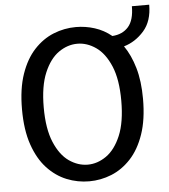

<svg xmlns="http://www.w3.org/2000/svg" viewBox="-55 -829 782 889"><g transform="rotate(-5 336.0 -385.0)"><path d="M324 11Q270 11 219.8 -9.2Q169.5 -29.5 129.5 -72.5Q89.5 -115.5 66 -183.8Q42.5 -252 42.5 -348Q42.5 -443.5 66 -511.5Q89.5 -579.5 129.5 -622.5Q169.5 -665.5 219.8 -685.8Q270 -706 324 -706Q368.5 -706 411 -692.5Q453.5 -679 489 -650Q536.5 -653 563.8 -684Q591 -715 591 -779.5H671.5Q671.5 -703 631.8 -658Q592 -613 538.5 -597.5Q569 -554 587 -492.2Q605 -430.5 605 -348Q605 -252 581.5 -183.8Q558 -115.5 518 -72.5Q478 -29.5 427.8 -9.2Q377.5 11 324 11ZM324 -66.5Q369 -66.5 410.2 -95.2Q451.5 -124 477.8 -186.2Q504 -248.5 504 -348Q504 -447 477.8 -509Q451.5 -571 410.2 -599.8Q369 -628.5 324 -628.5Q278.5 -628.5 237.2 -599.8Q196 -571 169.8 -509Q143.5 -447 143.5 -348Q143.5 -248.5 169.8 -186.2Q196 -124 237.2 -95.2Q278.5 -66.5 324 -66.5Z"/></g></svg>

Font: Trispace
Style: Regular
Weight: 400
Designer: Tyler Finck
Foundry: Etcetera Type Company
Version: Version 1.210; ttfautohint (v1.8.3)